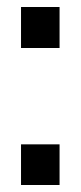

<svg xmlns="http://www.w3.org/2000/svg" viewBox="-20 -520 230 548"><path d="M40 -383V-500H150V-383ZM40 8V-108H150V8Z"/></svg>

Font: Cuprum SemiBold
Style: Regular
Weight: 600
Designer: Jovanny Lemonad
Foundry: Jovanny Lemonad
Version: Version 3.000